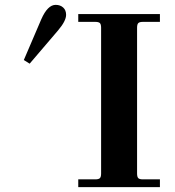

<svg xmlns="http://www.w3.org/2000/svg" viewBox="-20 -770 720 790"><path d="M78 -523 102 -508 219 -645C241 -671 252 -692.3 252 -709C252 -721.7 248 -731.7 240 -739C232 -746.3 221.7 -750 209 -750C187 -750 167.3 -730.3 150 -691ZM302 0H638V-32H568C558.7 -32 552.3 -33.7 549 -37C545.7 -40.3 544 -46.7 544 -56V-656C544 -665.3 545.7 -671.7 549 -675C552.3 -678.3 558.7 -680 568 -680H638V-712H302V-680H372C381.3 -680 387.7 -678.3 391 -675C394.3 -671.7 396 -665.3 396 -656V-56C396 -46.7 394.3 -40.3 391 -37C387.7 -33.7 381.3 -32 372 -32H302Z"/></svg>

Font: Km Standard TT
Style: Bold
Weight: 700
Designer: Alexey Kryukov <alexios@thessalonica.org.ru>
Version: Version 2.0.2